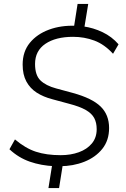

<svg xmlns="http://www.w3.org/2000/svg" viewBox="-20 -840 640 975"><path d="M226 115 246 -10 257 4Q189 1 131.5 -19Q74 -39 28 -82L56 -132Q109 -87 162.5 -69.5Q216 -52 288 -52Q339 -52 380.5 -67Q422 -82 446.5 -111.5Q471 -141 471 -184Q471 -217 458.5 -240.5Q446 -264 415.5 -281.5Q385 -299 331 -313L246 -336Q200 -348 166.5 -369.5Q133 -391 114 -426Q95 -461 95 -512Q95 -578 131.5 -622.5Q168 -667 229 -689.5Q290 -712 364 -709L355 -699L374 -820H428L408 -698L403 -706Q454 -699 501 -676.5Q548 -654 582 -615L554 -567Q510 -615 459 -634Q408 -653 351 -653Q263 -653 210.5 -617.5Q158 -582 158 -515Q158 -458 185.5 -431.5Q213 -405 265 -391L350 -368Q448 -341 491 -299Q534 -257 534 -190Q534 -127 499.5 -84Q465 -41 408 -18.5Q351 4 284 4L300 -11L280 115Z"/></svg>

Font: Nunito Sans 12pt ExtraLight 12pt Light
Style: Italic
Weight: 300
Italic angle: -9°
Version: Version 3.101;gftools[0.9.27]